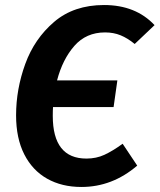

<svg xmlns="http://www.w3.org/2000/svg" viewBox="-20 -728 635 764"><path d="M468 -156 526 -69Q427 16 304 16Q226 16 167.5 -17Q109 -50 76.5 -114Q44 -178 44 -269Q44 -373 80.5 -473.5Q117 -574 195.5 -641Q274 -708 394 -708Q520 -708 595 -628L516 -553Q488 -576 460 -587.5Q432 -599 398 -599Q323 -599 276 -545.5Q229 -492 207 -408H447L432 -302H191Q190 -290 190 -267Q190 -97 324 -97Q363 -97 395.5 -112Q428 -127 468 -156Z"/></svg>

Font: Fira Sans SemiBold
Style: Italic
Weight: 600
Italic angle: -8°
Designer: bBox Type GmbH & Carrois Corporate GbR & Edenspiekermann AG
Foundry: bBox Type GmbH & Carrois Corporate GbR & Edenspiekermann AG
Version: Version 4.301